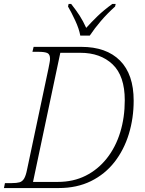

<svg xmlns="http://www.w3.org/2000/svg" viewBox="-32 -951 734 971"><path d="M-12 0 -7 -25H28Q52 -25 66.5 -29Q81 -33 90 -48Q99 -63 105 -94L213 -604Q216 -620 218.5 -632.5Q221 -645 221 -654Q221 -676 208 -682.5Q195 -689 161 -689H132L138 -714H379Q506 -714 575 -644.5Q644 -575 644 -442Q644 -353 619.5 -273Q595 -193 547 -131.5Q499 -70 428 -35Q357 0 265 0ZM260 -31Q339 -31 401.5 -62.5Q464 -94 508.5 -150.5Q553 -207 576 -282Q599 -357 599 -444Q599 -567 537.5 -625.5Q476 -684 374 -684H273L135 -31ZM374 -771Q368 -805 348.5 -847Q329 -889 312 -918L315 -931H328Q354 -898 371 -871.5Q388 -845 404 -810Q430 -839 461.5 -869.5Q493 -900 536 -931H553L550 -918Q510 -882 478 -844.5Q446 -807 422 -771Z"/></svg>

Font: Noto Serif ExtraLight
Style: Italic
Weight: 200
Italic angle: -12°
Designer: Monotype Design Team
Foundry: Monotype Imaging Inc.
Version: Version 2.014; ttfautohint (v1.8.4.7-5d5b)